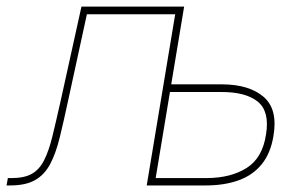

<svg xmlns="http://www.w3.org/2000/svg" viewBox="-22 -566 938 586"><path d="M-2 0 2 -22.5H13.7Q51.8 -22.5 75 -35.4Q98.1 -48.3 112.5 -76.7Q127 -105 138.2 -150.9Q149.4 -196.8 164.1 -262.7L226.6 -545.9H532.2L528.3 -522.5H243.2L186.5 -261.7Q172.4 -195.8 160.4 -146.7Q148.4 -97.7 131.1 -65.2Q113.8 -32.7 85.2 -16.4Q56.6 0 8.8 0ZM490.2 -308.6H656.2Q738.8 -308.1 782.7 -270.3Q826.7 -232.4 812.5 -150.4Q803.7 -97.7 776.6 -64.5Q749.5 -31.2 706.1 -15.6Q662.6 0 605.5 0H425.8L516.6 -545.9H540L453.1 -22.5H609.4Q682.6 -22.9 731 -53.5Q779.3 -84 790 -156.2Q801.3 -226.1 764.6 -255.9Q728 -285.6 652.3 -285.2H486.3Z"/></svg>

Font: Inter Tight Thin
Style: Italic
Weight: 250
Italic angle: -9.39999°
Designer: Rasmus Andersson
Foundry: rsms
Version: Version 3.004